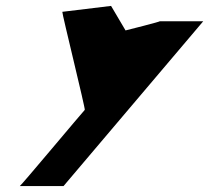

<svg xmlns="http://www.w3.org/2000/svg" viewBox="-20 -410 754 650"><path d="M520 -338C529 -338 405 -307 405 -307L356 -390L191 -370C189 -367 270 -40 267 -38C264 -36 50 220 47 220H195L668 -338Z"/></svg>

Font: Drag You Down
Style: Regular
Weight: 400
Designer: Robert Jablonski
Foundry: Cannot Into Space Fonts
Version: Version 0.97